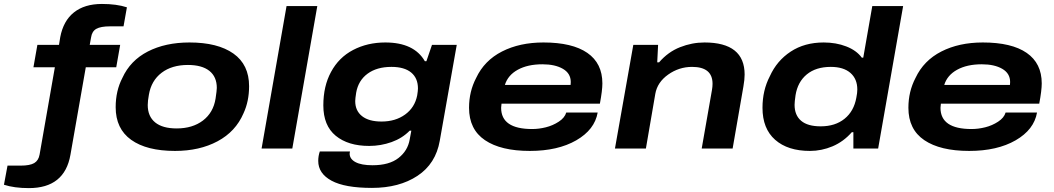

<svg xmlns="http://www.w3.org/2000/svg" viewBox="-107 -755 5356 976"><path d="M40 201.2Q-34.7 201.2 -86.9 184.1L-68.8 86.9H-2Q44.9 86.9 66.9 74Q88.9 61 94.2 30.8L171.9 -413.1H63L83 -526.9H192.9L199.2 -565.9Q214.8 -648.9 268.8 -691.9Q322.8 -734.9 411.1 -734.9Q485.8 -734.9 538.1 -717.8L521 -621.1H453.1Q404.8 -621.1 382.6 -608.4Q360.4 -595.7 356 -564.9L349.1 -526.9H503.9L483.9 -413.1H329.1L251 32.2Q221.2 201.2 40 201.2Z M782.7 12.2Q638.7 12.2 559.8 -44.2Q481 -100.6 481 -210Q481 -293.5 515.1 -358.9Q555.2 -447.3 644.5 -493.2Q733.9 -539.1 856 -539.1Q1000 -539.1 1079.6 -482.7Q1159.2 -426.3 1159.2 -316.9Q1159.2 -240.2 1130.9 -179.2Q1090.8 -85.9 999 -36.9Q907.2 12.2 782.7 12.2ZM791 -102.1Q871.6 -102.1 924.6 -142.3Q977.5 -182.6 988.8 -253.9Q995.1 -295.9 995.1 -308.1Q995.1 -364.7 957.3 -394.8Q919.4 -424.8 848.1 -424.8Q766.6 -424.8 714.4 -385Q662.1 -345.2 649.9 -273.9Q644 -241.7 644 -221.2Q644 -163.6 681.6 -132.8Q719.2 -102.1 791 -102.1Z M1222.7 0 1349.6 -724.1H1505.9L1378.9 0Z M1783.7 200.2Q1646 200.2 1578.4 163.6Q1510.7 127 1510.7 63Q1510.7 38.1 1518.6 15.1H1671.9Q1670.4 23.9 1670.4 25.9Q1670.4 53.2 1700.2 69.1Q1730 85 1786.6 85Q1871.6 85 1918.7 48.1Q1965.8 11.2 1975.6 -45.9Q1983.4 -85.4 1983.9 -90.8H1975.6Q1938 -52.2 1883.3 -32.7Q1828.6 -13.2 1769.5 -13.2Q1662.6 -13.2 1599.6 -64.9Q1536.6 -116.7 1536.6 -219.2Q1536.6 -317.4 1575.7 -389.2Q1615.2 -462.9 1688 -501Q1760.7 -539.1 1851.6 -539.1Q1998 -539.1 2052.7 -443.8H2060.5L2088.9 -526.9H2214.8L2128.4 -39.1Q2107.9 77.6 2015.1 138.9Q1922.4 200.2 1783.7 200.2ZM1832.5 -137.2Q1903.3 -137.2 1952.4 -172.9Q2001.5 -208.5 2013.7 -270Q2017.6 -293.9 2017.6 -305.2Q2017.6 -357.9 1982.9 -386.5Q1948.2 -415 1882.8 -415Q1808.6 -415 1761.5 -380.4Q1714.4 -345.7 1703.6 -284.2Q1698.7 -252.9 1698.7 -241.2Q1698.7 -191.9 1733.4 -164.6Q1768.1 -137.2 1832.5 -137.2Z M2586.4 12.2Q2439 12.2 2358.2 -42.5Q2277.3 -97.2 2277.3 -207Q2277.3 -290 2313.5 -358.9Q2355 -447.3 2444.8 -493.2Q2534.7 -539.1 2655.3 -539.1Q2802.2 -539.1 2878.7 -486.1Q2955.1 -433.1 2955.1 -331.1Q2955.1 -295.4 2942.4 -228H2442.4Q2440.4 -214.4 2440.4 -207Q2440.4 -99.1 2598.1 -99.1Q2632.3 -99.1 2667.7 -107.9Q2703.1 -116.7 2733.4 -136.5Q2763.7 -156.2 2771.5 -183.1H2931.2Q2916 -95.7 2822.3 -41.7Q2728.5 12.2 2586.4 12.2ZM2459.5 -323.2H2793.5Q2794.4 -328.1 2794.4 -337.9Q2794.4 -381.8 2754.6 -405Q2714.8 -428.2 2650.4 -428.2Q2575.2 -428.2 2524.9 -400.4Q2474.6 -372.6 2459.5 -323.2Z M3019 0 3112.3 -526.9H3238.3L3233.9 -438H3243.2Q3289.1 -491.2 3349.9 -515.1Q3410.6 -539.1 3474.1 -539.1Q3678.2 -539.1 3678.2 -376Q3678.2 -350.6 3671.9 -314.9L3617.2 0H3460L3512.2 -297.9Q3515.1 -314.5 3515.1 -329.1Q3515.1 -415 3411.1 -415Q3344.7 -415 3289.6 -376Q3234.4 -336.9 3224.1 -277.8L3176.3 0Z M4010.3 12.2Q3897.5 12.2 3833.3 -44.4Q3769 -101.1 3769 -207Q3769 -295.9 3806.2 -367.2Q3841.8 -446.3 3912.4 -492.7Q3982.9 -539.1 4080.1 -539.1Q4143.1 -539.1 4194.8 -519Q4246.6 -499 4273.9 -461.9H4281.2L4327.1 -724.1H4483.9L4356.9 0H4231V-83H4223.1Q4180.7 -34.7 4125 -11.2Q4069.3 12.2 4010.3 12.2ZM4064.9 -112.8Q4138.7 -112.8 4186.3 -151.4Q4233.9 -189.9 4246.1 -258.8Q4251 -282.7 4251 -299.8Q4251 -354 4215.8 -384.5Q4180.7 -415 4116.2 -415Q4040.5 -415 3994.1 -376.7Q3947.8 -338.4 3937 -271Q3932.1 -237.3 3932.1 -222.2Q3932.1 -169.4 3965.3 -141.1Q3998.5 -112.8 4064.9 -112.8Z M4819.8 12.2Q4672.4 12.2 4591.6 -42.5Q4510.7 -97.2 4510.7 -207Q4510.7 -290 4546.9 -358.9Q4588.4 -447.3 4678.2 -493.2Q4768.1 -539.1 4888.7 -539.1Q5035.6 -539.1 5112.1 -486.1Q5188.5 -433.1 5188.5 -331.1Q5188.5 -295.4 5175.8 -228H4675.8Q4673.8 -214.4 4673.8 -207Q4673.8 -99.1 4831.5 -99.1Q4865.7 -99.1 4901.1 -107.9Q4936.5 -116.7 4966.8 -136.5Q4997.1 -156.2 5004.9 -183.1H5164.6Q5149.4 -95.7 5055.7 -41.7Q4961.9 12.2 4819.8 12.2ZM4692.9 -323.2H5026.9Q5027.8 -328.1 5027.8 -337.9Q5027.8 -381.8 4988 -405Q4948.2 -428.2 4883.8 -428.2Q4808.6 -428.2 4758.3 -400.4Q4708 -372.6 4692.9 -323.2Z"/></svg>

Font: Archivo Expanded
Style: Bold Italic
Weight: 700
Width: 7
Italic angle: -10°
Designer: Hector Gatti
Foundry: Omnibus-Type
Version: Version 2.001